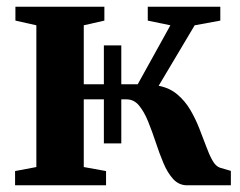

<svg xmlns="http://www.w3.org/2000/svg" viewBox="-20 -553 716 573"><path d="M25 0V-42.5L88.5 -54.5V-477.5L26 -491.5V-533H291.5V-491.5L230 -477.5V-301.5H391L488.5 -477.5L421 -491.5V-533H637.5V-491.5L561 -477.5L453.5 -297Q486.5 -290.5 509.2 -271.2Q532 -252 547.5 -225.8Q563 -199.5 574.2 -171.2Q585.5 -143 594.8 -117.5Q604 -92 613.8 -74.5Q623.5 -57 636.5 -52.5L669 -43V0H538.5Q514 0 497 -18.5Q480 -37 467.8 -66.2Q455.5 -95.5 444.8 -128.2Q434 -161 422.2 -190Q410.5 -219 395.2 -237.8Q380 -256.5 357.5 -256.5H230V-54.5L296.5 -42.5V0ZM290 -125V-417.5H342V-125Z"/></svg>

Font: Merriweather 72pt
Style: Bold
Weight: 700
Version: Version 2.100